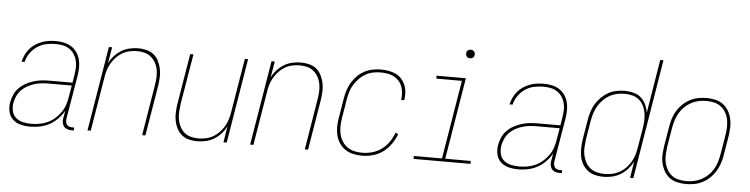

<svg xmlns="http://www.w3.org/2000/svg" viewBox="-45 -951 4591 1176"><g transform="rotate(5 2250.0 -363.5)"><path d="M163 8Q133 8 105.5 1Q78 -6 57.5 -24.5Q37 -43 30.5 -71.5Q24 -100 29 -129Q33 -153 43.5 -177Q54 -201 72.5 -219.5Q91 -238 114 -250.5Q137 -263 161.5 -270.5Q186 -278 210.5 -280.5Q235 -283 259 -283H399L407 -334Q411 -357 411.5 -379.5Q412 -402 406.5 -422.5Q401 -443 389 -460.5Q377 -478 359.5 -489.5Q342 -501 320 -505.5Q298 -510 275 -510Q247 -510 218 -504Q189 -498 163.5 -481Q138 -464 120 -438Q102 -412 96 -384H77Q82 -405 91.5 -425.5Q101 -446 115.5 -463.5Q130 -481 150 -494Q170 -507 190.5 -514.5Q211 -522 232.5 -525Q254 -528 275 -528Q301 -528 325 -523Q349 -518 369.5 -505.5Q390 -493 404 -473.5Q418 -454 424.5 -431Q431 -408 431 -382.5Q431 -357 427 -331L381 -58Q380 -49 381.5 -39.5Q383 -30 388.5 -23Q394 -16 403 -13Q412 -10 421 -10H433V8H418Q405 8 392.5 4Q380 0 372 -9.5Q364 -19 361.5 -32Q359 -45 361 -58L370 -108Q355 -81 332 -57.5Q309 -34 281 -19Q253 -4 223 2Q193 8 163 8ZM169 -10Q194 -10 219.5 -14.5Q245 -19 269 -30Q293 -41 313 -58.5Q333 -76 348.5 -98Q364 -120 372 -144.5Q380 -169 384 -194L396 -265H259Q237 -265 214.5 -263Q192 -261 170 -254.5Q148 -248 127 -237Q106 -226 89.5 -209.5Q73 -193 63 -171.5Q53 -150 49 -128Q45 -102 50.5 -77.5Q56 -53 74.5 -37Q93 -21 118 -15.5Q143 -10 169 -10Z M516 0 602 -520H622L605 -420Q617 -445 636 -466Q655 -487 679 -501.5Q703 -516 730 -522Q757 -528 782 -528Q809 -528 834.5 -521.5Q860 -515 879 -499Q898 -483 909 -460Q920 -437 925 -412Q930 -387 928.5 -360.5Q927 -334 923 -307L872 0H852L903 -310Q907 -334 908.5 -358Q910 -382 906 -405Q902 -428 891 -448.5Q880 -469 863 -483.5Q846 -498 823.5 -504Q801 -510 776 -510Q754 -510 730.5 -505Q707 -500 686.5 -488Q666 -476 649 -458Q632 -440 620 -419.5Q608 -399 601 -376.5Q594 -354 591 -331L536 0Z M1191 8Q1164 8 1139 1.5Q1114 -5 1095 -21Q1076 -37 1064.5 -60Q1053 -83 1048.5 -108Q1044 -133 1045.5 -159.5Q1047 -186 1051 -213L1102 -520H1122L1070 -210Q1067 -186 1065.5 -162Q1064 -138 1068 -115Q1072 -92 1082.5 -71.5Q1093 -51 1110 -36.5Q1127 -22 1149.5 -16Q1172 -10 1197 -10Q1219 -10 1242.5 -15Q1266 -20 1287 -32Q1308 -44 1325 -62Q1342 -80 1354 -100.5Q1366 -121 1372.5 -143.5Q1379 -166 1383 -189L1438 -520H1458L1372 0H1352L1368 -100Q1356 -75 1337 -54Q1318 -33 1294 -18.5Q1270 -4 1243 2Q1216 8 1191 8Z M1516 0 1602 -520H1622L1605 -420Q1617 -445 1636 -466Q1655 -487 1679 -501.5Q1703 -516 1730 -522Q1757 -528 1782 -528Q1809 -528 1834.5 -521.5Q1860 -515 1879 -499Q1898 -483 1909 -460Q1920 -437 1925 -412Q1930 -387 1928.5 -360.5Q1927 -334 1923 -307L1872 0H1852L1903 -310Q1907 -334 1908.5 -358Q1910 -382 1906 -405Q1902 -428 1891 -448.5Q1880 -469 1863 -483.5Q1846 -498 1823.5 -504Q1801 -510 1776 -510Q1754 -510 1730.5 -505Q1707 -500 1686.5 -488Q1666 -476 1649 -458Q1632 -440 1620 -419.5Q1608 -399 1601 -376.5Q1594 -354 1591 -331L1536 0Z M2204 8Q2176 8 2149 2Q2122 -4 2100.5 -18.5Q2079 -33 2064.5 -55Q2050 -77 2043.5 -103Q2037 -129 2037.5 -157Q2038 -185 2043 -213L2063 -333Q2067 -358 2075 -383Q2083 -408 2097 -431Q2111 -454 2130.5 -473.5Q2150 -493 2174 -505.5Q2198 -518 2224 -523Q2250 -528 2275 -528Q2298 -528 2321.5 -524Q2345 -520 2365 -510.5Q2385 -501 2400 -485Q2415 -469 2424 -448.5Q2433 -428 2435 -404.5Q2437 -381 2433 -357L2432 -353H2413L2414 -357Q2417 -378 2415 -398.5Q2413 -419 2406 -437.5Q2399 -456 2385.5 -470.5Q2372 -485 2354.5 -494Q2337 -503 2316.5 -506.5Q2296 -510 2275 -510Q2252 -510 2228.5 -505.5Q2205 -501 2183.5 -489Q2162 -477 2144 -459Q2126 -441 2113 -420Q2100 -399 2093 -376Q2086 -353 2082 -330L2062 -210Q2058 -185 2057.5 -160Q2057 -135 2062.5 -111.5Q2068 -88 2080.5 -68Q2093 -48 2112 -34.5Q2131 -21 2155 -15.5Q2179 -10 2204 -10Q2234 -10 2265 -18.5Q2296 -27 2322.5 -46.5Q2349 -66 2367.5 -93Q2386 -120 2397 -150L2414 -143Q2402 -111 2381.5 -81.5Q2361 -52 2332.5 -31Q2304 -10 2270.5 -1Q2237 8 2204 8Z M2521 0V-18H2694L2774 -502H2617V-520H2797L2714 -18H2871V0ZM2811 -644Q2805 -644 2799.5 -646Q2794 -648 2790.5 -653Q2787 -658 2786 -664Q2785 -670 2786 -676Q2786 -681 2788.5 -685Q2791 -689 2795 -691.5Q2799 -694 2803 -695.5Q2807 -697 2812 -697Q2818 -697 2823.5 -694.5Q2829 -692 2833 -687Q2837 -682 2838 -676Q2839 -670 2838 -664Q2837 -659 2834.5 -655Q2832 -651 2828.5 -648.5Q2825 -646 2820.5 -645Q2816 -644 2811 -644Z M3163 8Q3133 8 3105.5 1Q3078 -6 3057.5 -24.5Q3037 -43 3030.5 -71.5Q3024 -100 3029 -129Q3033 -153 3043.5 -177Q3054 -201 3072.5 -219.5Q3091 -238 3114 -250.5Q3137 -263 3161.5 -270.5Q3186 -278 3210.5 -280.5Q3235 -283 3259 -283H3399L3407 -334Q3411 -357 3411.5 -379.5Q3412 -402 3406.5 -422.5Q3401 -443 3389 -460.5Q3377 -478 3359.5 -489.5Q3342 -501 3320 -505.5Q3298 -510 3275 -510Q3247 -510 3218 -504Q3189 -498 3163.5 -481Q3138 -464 3120 -438Q3102 -412 3096 -384H3077Q3082 -405 3091.5 -425.5Q3101 -446 3115.5 -463.5Q3130 -481 3150 -494Q3170 -507 3190.5 -514.5Q3211 -522 3232.5 -525Q3254 -528 3275 -528Q3301 -528 3325 -523Q3349 -518 3369.5 -505.5Q3390 -493 3404 -473.5Q3418 -454 3424.5 -431Q3431 -408 3431 -382.5Q3431 -357 3427 -331L3381 -58Q3380 -49 3381.5 -39.5Q3383 -30 3388.5 -23Q3394 -16 3403 -13Q3412 -10 3421 -10H3433V8H3418Q3405 8 3392.5 4Q3380 0 3372 -9.5Q3364 -19 3361.5 -32Q3359 -45 3361 -58L3370 -108Q3355 -81 3332 -57.5Q3309 -34 3281 -19Q3253 -4 3223 2Q3193 8 3163 8ZM3169 -10Q3194 -10 3219.5 -14.5Q3245 -19 3269 -30Q3293 -41 3313 -58.5Q3333 -76 3348.5 -98Q3364 -120 3372 -144.5Q3380 -169 3384 -194L3396 -265H3259Q3237 -265 3214.5 -263Q3192 -261 3170 -254.5Q3148 -248 3127 -237Q3106 -226 3089.5 -209.5Q3073 -193 3063 -171.5Q3053 -150 3049 -128Q3045 -102 3050.5 -77.5Q3056 -53 3074.5 -37Q3093 -21 3118 -15.5Q3143 -10 3169 -10Z M3688 8Q3661 8 3635.5 1.5Q3610 -5 3590.5 -20.5Q3571 -36 3558.5 -58.5Q3546 -81 3541.5 -106.5Q3537 -132 3538 -159Q3539 -186 3543 -213L3563 -333Q3567 -358 3575 -383Q3583 -408 3597 -431Q3611 -454 3630.5 -473Q3650 -492 3673.5 -505Q3697 -518 3723 -523Q3749 -528 3774 -528Q3802 -528 3828.5 -521Q3855 -514 3874 -497Q3893 -480 3904 -456Q3915 -432 3919 -405L3973 -735H3993L3872 0H3852L3868 -100Q3855 -76 3836 -54.5Q3817 -33 3792.5 -18.5Q3768 -4 3741 2Q3714 8 3688 8ZM3694 -10Q3717 -10 3740.5 -15Q3764 -20 3785 -31.5Q3806 -43 3823.5 -61Q3841 -79 3853.5 -100Q3866 -121 3872.5 -143.5Q3879 -166 3883 -189L3903 -309Q3907 -333 3908 -357.5Q3909 -382 3905 -405Q3901 -428 3890.5 -448.5Q3880 -469 3862.5 -483.5Q3845 -498 3822 -504Q3799 -510 3775 -510Q3752 -510 3728 -505Q3704 -500 3683 -488.5Q3662 -477 3644 -459Q3626 -441 3613.5 -420Q3601 -399 3593.5 -376Q3586 -353 3582 -330L3562 -210Q3559 -186 3557.5 -161.5Q3556 -137 3561 -114Q3566 -91 3577 -70.5Q3588 -50 3605.5 -36Q3623 -22 3646.5 -16Q3670 -10 3694 -10Z M4196 8Q4169 8 4142.5 2Q4116 -4 4095.5 -19Q4075 -34 4062 -56.5Q4049 -79 4042.5 -105Q4036 -131 4037.5 -158.5Q4039 -186 4043 -213L4063 -333Q4067 -358 4075 -383.5Q4083 -409 4097 -432Q4111 -455 4131 -474Q4151 -493 4175 -505.5Q4199 -518 4225 -523Q4251 -528 4277 -528Q4304 -528 4330.5 -522Q4357 -516 4377.5 -501Q4398 -486 4411.5 -463.5Q4425 -441 4431 -415Q4437 -389 4436 -361.5Q4435 -334 4431 -307L4411 -187Q4407 -162 4398.5 -136.5Q4390 -111 4376 -88Q4362 -65 4342 -46Q4322 -27 4298 -14.5Q4274 -2 4248 3Q4222 8 4196 8ZM4197 -10Q4220 -10 4243.5 -15Q4267 -20 4289 -31.5Q4311 -43 4329.5 -60.5Q4348 -78 4360.5 -99.5Q4373 -121 4380 -144Q4387 -167 4391 -190L4411 -310Q4415 -334 4416 -359Q4417 -384 4412.5 -407Q4408 -430 4396.5 -450.5Q4385 -471 4366.5 -485Q4348 -499 4324.5 -504.5Q4301 -510 4276 -510Q4253 -510 4229.5 -505Q4206 -500 4184.5 -488.5Q4163 -477 4144.5 -459.5Q4126 -442 4113.5 -420.5Q4101 -399 4093.5 -376Q4086 -353 4082 -330L4062 -210Q4059 -186 4057.5 -161Q4056 -136 4061 -113Q4066 -90 4077.5 -69.5Q4089 -49 4107 -35Q4125 -21 4148.5 -15.5Q4172 -10 4197 -10Z"/></g></svg>

Font: Iosevka SS18 Thin
Style: Italic
Weight: 100
Italic angle: -9°
Monospace: yes
Designer: Belleve Invis
Foundry: Belleve Invis
Version: Version 25.1.1; ttfautohint (v1.8.4)